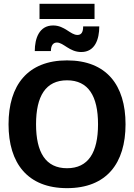

<svg xmlns="http://www.w3.org/2000/svg" viewBox="-20 -980 707 1012"><path d="M188.3 -880H478.3V-960H188.3ZM163.3 -710.8H248.3C248.3 -742.5 261.7 -755.8 280 -755.8C315 -755.8 345.8 -705.8 408.3 -705.8C480.8 -705.8 503.3 -773.3 503.3 -840.8H418.3C418.3 -810.8 409.2 -795.8 388.3 -795.8C350.8 -795.8 321.7 -845.8 260 -845.8C186.7 -845.8 163.3 -777.5 163.3 -710.8ZM333.3 11.7C541.7 11.7 641.7 -119.2 641.7 -325C641.7 -530.8 541.7 -661.7 333.3 -661.7C125.8 -661.7 25 -530.8 25 -325C25 -119.2 125.8 11.7 333.3 11.7ZM333.3 -93.3C220.8 -93.3 170 -176.7 170 -325C170 -473.3 220.8 -556.7 333.3 -556.7C445.8 -556.7 496.7 -473.3 496.7 -325C496.7 -176.7 445.8 -93.3 333.3 -93.3Z"/></svg>

Font: Familjen Grotesk GF
Style: Bold
Weight: 700
Designer: Anders Wikstroem, Jonas Baeckman, Matilda Gysing, Kristian Moeller
Foundry: Familjen STHLM AB
Version: Version 2.000; Beta; Release 4; Build 6